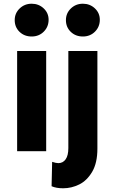

<svg xmlns="http://www.w3.org/2000/svg" viewBox="-20 -812 615 1031"><path d="M72 -538H228V0H72ZM59 -704Q59 -741 85.5 -766.5Q112 -792 150 -792Q188 -792 214.5 -767Q241 -742 241 -706Q241 -668 215 -642Q189 -616 150 -616Q111 -616 85 -641Q59 -666 59 -704ZM293 64Q318 64 332.5 43.5Q347 23 347 -17V-538H503V-14Q503 63 475 110.5Q447 158 405.5 178.5Q364 199 319 199Q282 199 257 188L260 57Q281 64 293 64ZM334 -704Q334 -741 360.5 -766.5Q387 -792 425 -792Q463 -792 489.5 -767Q516 -742 516 -706Q516 -668 490 -642Q464 -616 425 -616Q386 -616 360 -641Q334 -666 334 -704Z"/></svg>

Font: Chess Sans
Style: Bold
Weight: 700
Designer: Wolf Bōese
Foundry: Wolf Bōese
Version: Version 7.223